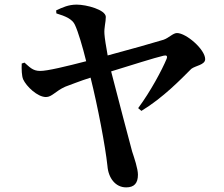

<svg xmlns="http://www.w3.org/2000/svg" viewBox="-20 -778 970 831"><path d="M578 -310 592 -298C686 -355 763 -435 808 -480C826 -494 868 -497 868 -522C868 -564 786 -635 746 -635C729 -635 711 -614 688 -606C656 -596 533 -561 446 -538C439 -576 433 -614 432 -631C430 -658 438 -682 438 -705C437 -736 354 -758 312 -758C276 -758 251 -746 223 -733L224 -720C264 -708 293 -695 304 -671C318 -642 338 -574 353 -513C272 -492 182 -470 153 -471C121 -471 107 -489 86 -507L74 -503C73 -478 74 -450 80 -435C94 -404 142 -358 179 -358C205 -358 220 -384 263 -403C283 -410 327 -428 372 -442C403 -318 436 -145 445 -60C449 -7 480 33 526 33C561 33 577 15 577 -22C577 -48 561 -95 552 -122C534 -191 494 -339 461 -469C549 -496 649 -528 688 -537C701 -540 706 -536 701 -523C681 -475 632 -383 578 -310Z"/></svg>

Font: GenRyuMin2 TW B
Style: Regular
Weight: 700
Version: Version 2.100;PS 2.1;hotconv 16.6.51;makeotf.lib2.5.65220 DE